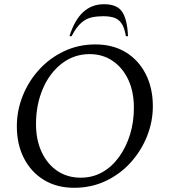

<svg xmlns="http://www.w3.org/2000/svg" viewBox="-20 -882 806 912"><path d="M332 10Q250 10 189 -27Q128 -64 94 -130Q60 -196 60 -282Q60 -357 88 -427Q116 -497 166.5 -552Q217 -607 285 -639Q353 -671 433 -671Q516 -671 577 -634Q638 -597 672 -530.5Q706 -464 706 -378Q706 -304 678.5 -235Q651 -166 601 -110.5Q551 -55 482.5 -22.5Q414 10 332 10ZM364 -38Q420 -38 466 -64Q512 -90 545.5 -136.5Q579 -183 597.5 -242.5Q616 -302 616 -370Q616 -446 589.5 -503Q563 -560 515.5 -592.5Q468 -625 406 -625Q332 -625 274 -580.5Q216 -536 183.5 -460.5Q151 -385 151 -292Q151 -217 178 -159.5Q205 -102 252.5 -70Q300 -38 364 -38ZM310 -710Q357 -862 474 -862Q538 -862 561.5 -824Q585 -786 588 -710H578Q571 -752 556.5 -772Q542 -792 520.5 -798.5Q499 -805 470 -805Q441 -805 415.5 -799.5Q390 -794 366.5 -774Q343 -754 320 -710Z"/></svg>

Font: Spectral SC
Style: Italic
Weight: 400
Italic angle: -10°
Designer: Jean-Baptiste Levee
Foundry: Production Type
Version: Version 2.001